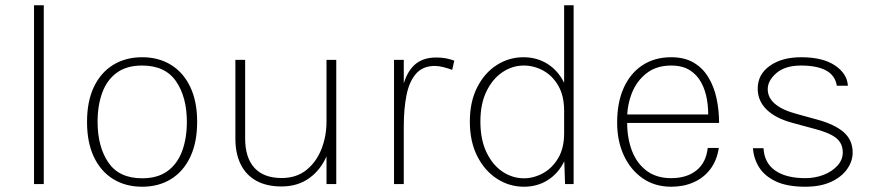

<svg xmlns="http://www.w3.org/2000/svg" viewBox="-20 -698 3325 728"><path d="M109 0V-678H146V0Z M519 10Q456.5 10 409.5 -18.8Q362.5 -47.5 336.2 -102.5Q310 -157.5 310 -236Q310 -314 336.2 -368.8Q362.5 -423.5 409.5 -452.2Q456.5 -481 519 -481Q581.5 -481 628.2 -452.2Q675 -423.5 701.2 -368.8Q727.5 -314 727.5 -236Q727.5 -157.5 701.2 -102.5Q675 -47.5 628.2 -18.8Q581.5 10 519 10ZM519 -22Q577.5 -22 615 -49.2Q652.5 -76.5 670.5 -125Q688.5 -173.5 688.5 -236Q688.5 -330 647.5 -389.8Q606.5 -449.5 518.5 -449.5Q460 -449.5 422.8 -422.2Q385.5 -395 367.8 -346.8Q350 -298.5 350 -236Q350 -142 390.8 -82Q431.5 -22 519 -22Z M1218 -471H1255V0H1218ZM872.5 -471H909.5V-173Q909.5 -100 944.8 -61.5Q980 -23 1048 -23Q1103.5 -23 1141.2 -53Q1179 -83 1198.5 -132Q1218 -181 1218 -237H1243.5Q1243.5 -165 1220 -109.5Q1196.5 -54 1152.5 -22.5Q1108.5 9 1047.5 9Q991.5 9 952.5 -12.2Q913.5 -33.5 893 -74.2Q872.5 -115 872.5 -173Z M1474 0V-471H1511V0ZM1492.5 -219Q1492.5 -305.5 1506 -363.5Q1519.5 -421.5 1550.5 -450.8Q1581.5 -480 1634 -480Q1653.5 -480 1669.8 -477Q1686 -474 1702.5 -468L1694.5 -433Q1679.5 -439 1661 -443.5Q1642.5 -448 1629 -448Q1583 -448 1557.2 -418.2Q1531.5 -388.5 1521.2 -336.8Q1511 -285 1511 -219Z M1966.5 10Q1911.5 10 1864.8 -20Q1818 -50 1789.8 -105.5Q1761.5 -161 1761.5 -237Q1761.5 -313 1789.8 -367.8Q1818 -422.5 1864.2 -451.8Q1910.5 -481 1964.5 -481Q2015.5 -481 2055.5 -456Q2095.5 -431 2118.5 -385.2Q2141.5 -339.5 2141.5 -277H2119Q2119 -334.5 2097 -372.8Q2075 -411 2040 -430.2Q2005 -449.5 1965.5 -449.5Q1923 -449.5 1885.5 -424.5Q1848 -399.5 1824.8 -352.2Q1801.5 -305 1801.5 -237Q1801.5 -169 1824.5 -120.8Q1847.5 -72.5 1885.2 -47.2Q1923 -22 1966.5 -22Q2003.5 -22 2038.5 -41Q2073.5 -60 2096.2 -98Q2119 -136 2119 -192.5H2141.5Q2141.5 -130.5 2118.8 -85Q2096 -39.5 2056.5 -14.8Q2017 10 1966.5 10ZM2122.5 0 2119 -104V-678H2155V0Z M2525 10Q2463 10 2417 -21.8Q2371 -53.5 2345.5 -108.5Q2320 -163.5 2320 -233Q2320 -310 2345.2 -365.5Q2370.5 -421 2416.5 -451Q2462.5 -481 2525 -481Q2575.5 -481 2610.2 -460.5Q2645 -440 2666.2 -404.5Q2687.5 -369 2697 -324.5Q2706.5 -280 2706.5 -232H2351.5V-264H2688L2665 -249Q2666.5 -284 2660.8 -319.2Q2655 -354.5 2639.5 -384Q2624 -413.5 2596 -431.5Q2568 -449.5 2525 -449.5Q2469 -449.5 2431.8 -420.5Q2394.5 -391.5 2376.2 -345.8Q2358 -300 2358 -250V-233Q2358 -174 2376.2 -126.2Q2394.5 -78.5 2431.8 -50.5Q2469 -22.5 2525 -22.5Q2583.5 -22.5 2620.2 -51.5Q2657 -80.5 2663.5 -137H2705.5Q2698 -89 2673 -56.2Q2648 -23.5 2610 -6.8Q2572 10 2525 10Z M3033.5 10Q2964.5 10 2921.8 -10.2Q2879 -30.5 2858.2 -63.8Q2837.5 -97 2835 -136H2875Q2878 -80 2919.5 -51.2Q2961 -22.5 3033.5 -22.5Q3070.5 -22.5 3102.8 -35Q3135 -47.5 3155.2 -69.8Q3175.5 -92 3175.5 -120Q3175.5 -155.5 3149 -175.8Q3122.5 -196 3064.5 -210.5L2985 -232Q2920.5 -249.5 2886.8 -282.5Q2853 -315.5 2853 -362Q2853 -416 2899 -448.5Q2945 -481 3017.5 -481Q3099.5 -481 3145.8 -450Q3192 -419 3195 -373H3153Q3146.5 -412.5 3111.8 -431Q3077 -449.5 3017.5 -449.5Q2957 -449.5 2924 -421Q2891 -392.5 2891 -360Q2891 -295 3002.5 -265.5L3077 -245Q3144 -227 3178.5 -197.2Q3213 -167.5 3213 -120Q3213 -86.5 3192 -56.8Q3171 -27 3131 -8.5Q3091 10 3033.5 10Z"/></svg>

Font: Karla ExtraLight
Style: Regular
Weight: 250
Designer: Jonathan Pinhorn
Version: Version 2.004;gftools[0.9.33]